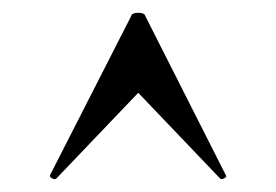

<svg xmlns="http://www.w3.org/2000/svg" viewBox="-20 -654 432 300"><path d="M333 -380Q335 -378 330.5 -375.5Q326 -373 324 -375L196 -509L68 -375Q65 -373 61 -375.5Q57 -378 58 -380L185 -629Q186 -634 196 -634Q206 -634 207 -629Z"/></svg>

Font: Cormorant Infant Light
Style: Bold
Weight: 700
Version: Version 4.001